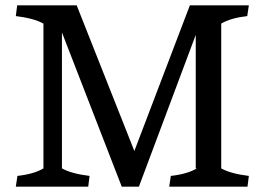

<svg xmlns="http://www.w3.org/2000/svg" viewBox="-20 -696 987 716"><path d="M710 -68V-566L498 0H434L211 -575V-68Q247 -48 314 -40L309 0H39L45 -40Q107 -47 142 -68V-608Q106 -628 39 -636L44 -676H266L481 -133L688 -676H908L902 -636Q840 -629 805 -608V-68Q841 -48 908 -40L903 0H611L617 -40Q679 -47 714 -68Z"/></svg>

Font: Cambo
Style: Regular
Weight: 400
Designer: Carolina Giovagnoli, Andres Torresi
Foundry: Carolina Giovagnoli, Andres Torresi
Version: Version 2.001